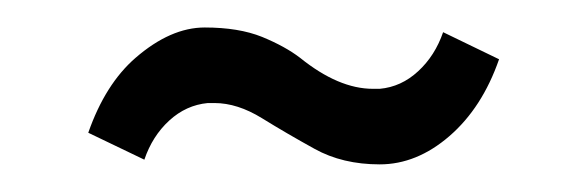

<svg xmlns="http://www.w3.org/2000/svg" viewBox="-20 -662 425 139"><path d="M341.3 -619.1Q329.1 -584 305.4 -563.5Q281.7 -543 254.9 -543Q228 -543 207.8 -554.2Q187.5 -565.4 169.7 -576.4Q151.9 -587.4 135.3 -587.4H130.4Q114.7 -585.9 102.5 -574.7Q90.3 -563.5 84.5 -546.4L43.9 -565.9Q56.2 -601.1 78.1 -620.1Q103.5 -642.1 128.2 -642.1Q152.8 -642.1 169.7 -635.3Q186.5 -628.4 197.3 -620.1Q225.1 -597.7 250 -597.7H254.9Q270.5 -599.1 282.7 -610.4Q294.9 -621.6 300.8 -638.7Z"/></svg>

Font: News Cycle
Style: Regular
Weight: 500
Version: Version 0.5.2